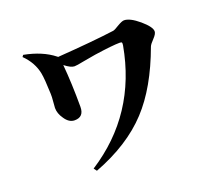

<svg xmlns="http://www.w3.org/2000/svg" viewBox="-132 -910 1265 1145"><g transform="rotate(-20 500.0 -337.0)"><path d="M120 -737Q235 -715 307 -658Q310 -657 311 -654Q538 -670 673 -688Q683 -689 713 -708Q742 -725 755 -725Q792 -725 849 -677Q905 -629 905 -601Q905 -585 883 -562Q858 -536 853 -523Q768 -291 645 -159Q516 -20 297 63L283 44Q625 -176 699 -586Q701 -600 699 -604Q696 -608 685 -608Q641 -608 524 -591Q503 -588 444 -577Q400 -568 385 -568Q362 -568 324 -598Q335 -477 335 -329Q335 -265 276 -265Q240 -265 214 -305Q190 -339 190 -374Q190 -382 193 -414Q196 -444 195 -463Q192 -556 185 -594Q171 -668 112 -726Z"/></g></svg>

Font: Source Han Serif CN Heavy
Style: Regular
Weight: 900
Designer: Ryoko NISHIZUKA  (kana & ideographs); Frank Grießhammer (Latin, Greek & Cyrillic); Wenlong ZHANG  (bopomofo); Sandoll Co
Foundry: Adobe Systems Incorporated
Version: Version 1.000;PS 1;hotconv 16.6.53;makeotf.lib2.5.65590